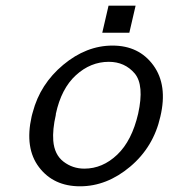

<svg xmlns="http://www.w3.org/2000/svg" viewBox="-20 -646 592 674"><path d="M339 -531 361 -626H456L434 -531ZM91 -237Q92 -240 93 -245Q94 -250 95 -252Q121 -351 202 -418.5Q283 -486 375 -486Q468 -486 518.5 -416.5Q569 -347 543 -237Q519 -130 437 -61Q355 8 261 8Q168 8 117 -59Q66 -126 91 -237ZM176 -246V-243Q164 -191 167 -152Q171 -103 203 -78.5Q235 -54 276 -54Q340 -54 391.5 -103Q443 -152 465 -247Q487 -347 453 -388Q418 -429 362 -429Q298 -429 246.5 -382Q195 -335 176 -246Z"/></svg>

Font: Coval
Style: Light Italic
Weight: 300
Foundry: Context Ltd
Version: Version 001.000